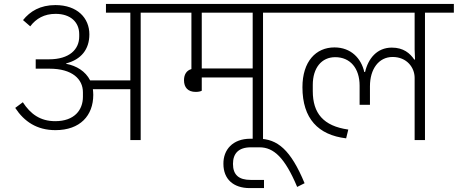

<svg xmlns="http://www.w3.org/2000/svg" viewBox="-20 -718 2346 984"><path d="M264 -51C391 -51 458 -126 458 -232C458 -242 457 -252 456 -261H648V0H701V-653H849V-698H523V-653H648V-306H442C418 -353 372 -381 319 -391V-393C396 -413 438 -465 438 -542C438 -625 377 -692 264 -692C186 -692 134 -660 98 -615L135 -583C165 -623 207 -647 265 -647C342 -647 386 -604 386 -543V-531C386 -465 336 -414 231 -414H163V-366H234C351 -366 405 -312 405 -245V-222C405 -154 361 -97 263 -97C186 -97 136 -134 97 -194L58 -165C104 -95 169 -51 264 -51Z M983 -247C995 -247 1007 -249 1014 -253V-321H1275V0H1328V-653H1477V-698H809V-653H961V-364C936 -357 923 -336 923 -307C923 -270 943 -247 983 -247ZM1275 -653V-367H1014V-653Z M1260 246H1333V204H1264C1205 204 1174 179 1174 122C1174 70 1201 37 1266 37H1310C1383 37 1440 90 1503 240L1541 221C1470 50 1402 -7 1304 -7H1263C1172 -7 1124 50 1125 122C1125 200 1176 246 1260 246Z M2105 0H2158V-653H2306V-698H1437V-653H2105V-465L2107 -413H2103C2081 -445 2048 -474 1988 -474C1912 -474 1867 -418 1851 -349H1847C1831 -419 1779 -475 1694 -475C1599 -475 1530 -403 1530 -271C1530 -110 1611 -26 1754 -9L1765 -54C1637 -72 1583 -138 1583 -251V-283C1583 -370 1628 -425 1698 -425C1775 -425 1823 -368 1823 -279V-181H1876V-276C1876 -364 1921 -426 1992 -426C2065 -426 2105 -372 2105 -319Z"/></svg>

Font: IBM Plex Devanagari Light
Style: Regular
Weight: 300
Designer: Mike Abbink, Paul van der Laan, Pieter van Rosmalen, Erin McLaughlin
Foundry: Bold Monday
Version: Version 1.0